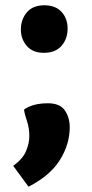

<svg xmlns="http://www.w3.org/2000/svg" viewBox="-20 -532 349 727"><path d="M236 -424Q236 -385 213 -358.5Q190 -332 146 -332Q104 -332 81.5 -358Q59 -384 59 -420Q59 -458 81.5 -485Q104 -512 148 -512Q190 -512 213 -487Q236 -462 236 -424ZM161 -141Q207 -141 225.5 -114Q244 -87 244 -50Q244 14 207 73.5Q170 133 88 175L30 96Q66 70 78.5 40.5Q91 11 91 -17Q91 -48 82 -74Q73 -100 71 -117Q72 -118 77.5 -121.5Q83 -125 93.5 -129.5Q104 -134 121 -137.5Q138 -141 161 -141Z"/></svg>

Font: Amaranth
Style: Bold
Weight: 700
Designer: Gesine Todt
Foundry: Gesine Todt
Version: Version 1.001